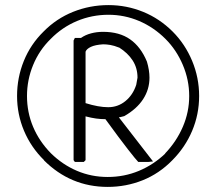

<svg xmlns="http://www.w3.org/2000/svg" viewBox="-20 -725 857 754"><path d="M406 -705Q477 -705 542 -678.5Q607 -652 658 -601Q707 -552 734.5 -486Q762 -420 762 -348Q762 -276 734.5 -211Q707 -146 656 -95Q605 -43 540 -17Q475 9 403 9Q257 9 152 -96H153Q102 -146 74.5 -211Q47 -276 47 -348Q47 -420 73.5 -485.5Q100 -551 151 -601Q201 -652 267 -678.5Q333 -705 406 -705ZM179 -572Q134 -528 110 -469.5Q86 -411 86 -348Q86 -284 110 -227Q134 -170 180 -123Q226 -78 282.5 -54Q339 -30 403 -30Q468 -30 525.5 -54Q583 -78 629 -122H628Q673 -169 698 -227Q723 -285 723 -348Q723 -411 698 -470Q673 -529 630 -572Q584 -618 526.5 -642.5Q469 -667 406 -667Q341 -667 282.5 -642.5Q224 -618 179 -572ZM385 -600Q449 -600 491 -570.5Q533 -541 557 -483Q567 -449 567 -420Q567 -374 542 -335.5Q517 -297 468 -269L452 -265Q448 -265 447 -264Q479 -222 514 -177.5Q549 -133 581 -91L562 -89H523Q514 -98 482 -139Q450 -180 394 -257Q376 -257 357.5 -259.5Q339 -262 316 -268V-96L309 -89H274L269 -96V-566L274 -576H298Q315 -588 337.5 -594Q360 -600 385 -600ZM385 -551Q354 -549 337 -541Q320 -533 316 -522V-320Q367 -304 405 -304Q443 -304 472.5 -328Q502 -352 515 -392L520 -420Q520 -458 501 -487.5Q482 -517 447 -539L448 -538Q428 -546 413 -548.5Q398 -551 385 -551Z"/></svg>

Font: Ekushey Kolom
Style: Regular
Weight: 400
Designer: Al Mamun Sumon
Foundry: Al Mamun Sumon
Version: Version 1.0